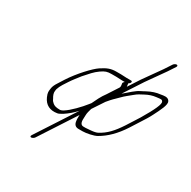

<svg xmlns="http://www.w3.org/2000/svg" viewBox="-196 -902 1282 1291"><g transform="rotate(30 445.0 -256.0)"><path d="M601 -467H566L521 -469H486C446 -469 418.6 -460 373.8 -430C336.5 -405 261.1 -325 211.1 -248L184.5 -206C169.1 -183 161.8 -166 159.9 -152C156.5 -127 153.6 -117 167.4 -86C188.7 -38 227.4 -19 281.8 -28C289.3 -29 302.2 -35 319.7 -46C349 -65 376.8 -89 403.1 -118L205.4 186C200.5 194 202 201 210 201C218 201 230.5 194 235.4 186L416.8 -93C417.4 -76 414.5 -64 417.6 -48C420.3 -21 433.9 -8 456.9 -8H488.9C516.9 -8 571.4 -19 593.8 -32C650.5 -64 702.6 -115 749.1 -187L788.6 -249C812.9 -286 832.1 -317 843.9 -341C872.5 -397 899.6 -450 887 -471C880.4 -486 863.3 -492 838.3 -488C831.9 -487 825.4 -486 819.9 -485C789.4 -482 757.5 -472 722.1 -453C714.1 -449 702.7 -442 689.7 -436C676.8 -430 661.4 -419 644.5 -405L620.1 -384C611.7 -377 602.2 -368 589.3 -358L683.7 -503L782.7 -643L818.8 -698C823.7 -706 821.2 -713 813.2 -713C805.2 -713 793.7 -706 788.8 -698L752.7 -643L654.2 -504L596.9 -416C596.8 -422 593.7 -436 594.2 -441C599.7 -444 603.6 -448 606.6 -452C611.6 -460 609 -467 601 -467ZM546.2 -437H569.2C560.8 -430 556.8 -424 558.4 -419C561.5 -403 561.6 -393 557.6 -387L503.7 -304C499.8 -298 493.8 -290 486.4 -279C479 -268 465.7 -243 446.5 -202C444 -199 441 -195 436.1 -189C405.9 -150 348.3 -90 311 -67C298.1 -59 288.6 -56 281.1 -57C256.1 -57 238.5 -62 227 -73C217.9 -81 213.9 -85 208.3 -98C196.1 -118 190.5 -135 192.9 -150C193.8 -154 194.3 -159 194.8 -164C199.7 -180 207 -195 216.4 -210L241.1 -248C249.5 -261 258.5 -273 266.9 -284C297.6 -324 294.6 -322 343.7 -375C356.6 -389 372 -402 387.4 -413C417.8 -434 432.2 -439 467.2 -439H502.2ZM495.7 -38H478.7C458.7 -38 449.6 -54 451.8 -87C452.3 -94 452.2 -102 452.7 -111C452.5 -127 458.9 -150 464.2 -167L523.1 -256C525.6 -259 532.5 -267 544.4 -281C566.7 -306 576.7 -312 596 -333C614.9 -353 639.7 -371 662.1 -390C686.4 -411 700.9 -416 724.3 -429C750.2 -443 776.6 -452 804.1 -455L821.1 -457C826.6 -458 832.6 -458 838.6 -458C844.6 -458 849.1 -455 852.6 -448C861.8 -434 837.7 -379 781.4 -285C774.5 -273 766.5 -261 758.6 -249L719.1 -187C675.6 -121 638.4 -80 584.6 -52C575.1 -47 558.2 -43 535.2 -41Z"/></g></svg>

Font: MewTooHand
Style: UltimateIta
Weight: 400
Designer: Mew Too, Robert Jablonski
Version: Version 0.77